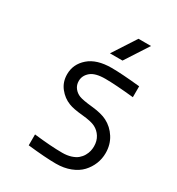

<svg xmlns="http://www.w3.org/2000/svg" viewBox="-214 -1049 1096 1191"><g transform="rotate(30 333.5 -453.5)"><path d="M317.7 -750 425.8 -916.7H515.6L407.6 -750ZM369.1 10.4Q294.3 10.4 166.7 -3.9V-82Q288.4 -67.7 369.1 -67.7Q404.3 -67.7 431.6 -76.5Q459 -85.3 475.6 -99.3Q492.2 -113.3 502.6 -131.5Q513 -149.7 516.9 -166.7Q520.8 -183.6 520.8 -200.5Q520.8 -238.9 502.9 -267.6Q485 -296.2 455.7 -311.2Q427.1 -326.2 360.7 -332.4Q294.3 -338.5 261.7 -351.6Q216.1 -369.1 184.2 -409.5Q152.3 -449.9 152.3 -505.2Q152.3 -577.5 209.3 -627.3Q266.3 -677.1 372.4 -677.1Q444.7 -677.1 576.8 -663.4V-585.3Q443.4 -599 372.4 -599Q300.1 -599 267.9 -571.3Q235.7 -543.6 235.7 -505.2Q235.7 -475.9 252 -455.1Q268.2 -434.2 293 -424.5Q317.7 -414.7 387.4 -407.6Q457 -400.4 496.1 -380.2Q544.3 -355.5 574.2 -308.3Q604.2 -261.1 604.2 -200.5Q604.2 -159.5 589.2 -122.4Q574.2 -85.3 546.2 -55.3Q518.2 -25.4 472.3 -7.5Q426.4 10.4 369.1 10.4Z"/></g></svg>

Font: Monoid
Style: Regular
Weight: 400
Width: 4
Monospace: yes
Designer: Andreas Larsen (@larsenwork)
Version: Version 0.61